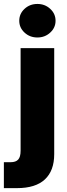

<svg xmlns="http://www.w3.org/2000/svg" viewBox="-59 -763 345 987"><path d="M46.9 -515.6H219.7V29.3Q219.7 114.7 171.6 159.4Q123.5 204.1 28.3 204.1H-39.1V70.8H-4.4Q22.5 70.8 34.7 57.1Q46.9 43.5 46.9 11.7ZM133.3 -570.3Q94.2 -570.3 67.1 -595.5Q40 -620.6 40 -656.2Q40 -692.4 67.1 -717.5Q94.2 -742.7 133.3 -742.7Q171.9 -742.7 199.2 -717.5Q226.6 -692.4 226.6 -656.2Q226.6 -620.6 199.2 -595.5Q171.9 -570.3 133.3 -570.3Z"/></svg>

Font: Inter Display Extra Bold
Style: Regular
Weight: 800
Designer: Rasmus Andersson
Foundry: rsms
Version: Version 4.000;git-4fc901f